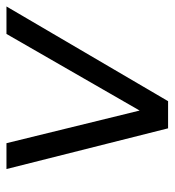

<svg xmlns="http://www.w3.org/2000/svg" viewBox="7 -547 540 594"><g transform="rotate(-90 277.0 -250.0)"><path d="M51 -500H131L232 -88L469 -500H554L261 0H177Z"/></g></svg>

Font: Oak Sans
Style: Italic
Weight: 400
Italic angle: -9.49998°
Foundry: Erik Kennedy, Walven
Version: Version 1.000